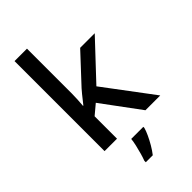

<svg xmlns="http://www.w3.org/2000/svg" viewBox="-293 -842 1146 1146"><g transform="rotate(-45 279.5 -269.5)"><path d="M188 -380Q188 -359 186.5 -332Q185 -305 183 -282H186Q194 -292 205.5 -306.5Q217 -321 229 -336Q241 -351 251 -362L416 -539H539L322 -308L553 0H428L250 -241L188 -189V0H83V-760H188ZM349 70Q344 89 331.5 116Q319 143 303 170.5Q287 198 269 221H210V209Q217 191 224.5 164.5Q232 138 238.5 110Q245 82 247 61H349Z"/></g></svg>

Font: Noto Sans Thai Medium
Style: Regular
Weight: 500
Designer: Monotype Design Team
Foundry: Monotype Imaging Inc.
Version: Version 2.001